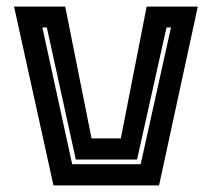

<svg xmlns="http://www.w3.org/2000/svg" viewBox="-20 -560 640 580"><path d="M141.5 0 22.5 -540H177L256.5 -142H345L423 -540H577.5L460.5 0ZM198 -64H405L496.5 -477H483L394 -78H209L121.5 -477H108Z"/></svg>

Font: Tourney Thin
Style: Regular
Weight: 100
Designer: Tyler Finck
Foundry: Etcetera Type Co
Version: Version 1.015